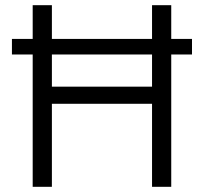

<svg xmlns="http://www.w3.org/2000/svg" viewBox="-20 -720 786 740"><path d="M720 -510H640V0H566V-320H180V0H106V-510H26V-570H106V-700H180V-570H566V-700H640V-570H720ZM566 -510H180V-386H566Z"/></svg>

Font: Bai Jamjuree
Style: Regular
Weight: 400
Designer: Katatrad Aksorn Co.,Ltd.
Foundry: Cadson Demak Co.,Ltd.
Version: Version 1.000; ttfautohint (v1.6)